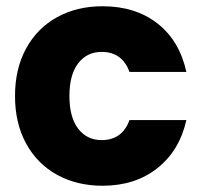

<svg xmlns="http://www.w3.org/2000/svg" viewBox="-20 -586 644 614"><path d="M308 -566Q413 -566 483.5 -511Q554 -456 576 -356H394Q371 -420 305 -420Q258 -420 230 -383.5Q202 -347 202 -279Q202 -211 230 -174.5Q258 -138 305 -138Q371 -138 394 -202H576Q554 -104 483 -48Q412 8 308 8Q226 8 162.5 -27Q99 -62 63.5 -127Q28 -192 28 -279Q28 -366 63.5 -431Q99 -496 162.5 -531Q226 -566 308 -566Z"/></svg>

Font: Poppins A&M
Style: Bold-A&M
Weight: 700
Designer: Ninad Kale (Devanagari), Jonny Pinhorn (Latin)
Foundry: Indian Type Foundry
Version: 4.004